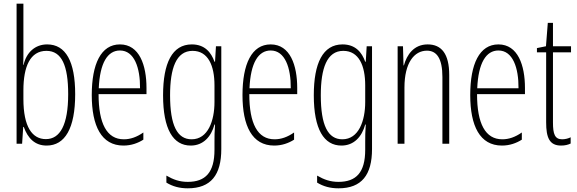

<svg xmlns="http://www.w3.org/2000/svg" viewBox="-20 -780 3133 1042"><path d="M107 -494V-760H70V0H100L106 -91H109C131 -30 169 10 233 10C333 10 388 -84 388 -269C388 -446 337 -539 236 -539C170 -539 123 -495 108 -428H106C107 -447 107 -472 107 -494ZM232 -504C315 -504 350 -424 350 -269C350 -102 306 -25 229 -25C155 -25 107 -91 107 -243V-290C107 -419 144 -504 232 -504Z M631 -539C528 -539 478 -433 478 -264C478 -97 530 10 650 10C692 10 728 -3 758 -22V-61C722 -36 688 -24 652 -24C560 -24 515 -109 515 -269H775V-303C775 -425 737 -539 631 -539ZM631 -506C709 -506 741 -412 740 -301H516C522 -439 564 -506 631 -506Z M1021 -539C914 -539 865 -437 865 -263C865 -78 920 10 1015 10C1083 10 1126 -38 1144 -104H1147C1144 -65 1144 -37 1144 -8V33C1144 156 1095 207 999 207C955 207 921 195 883 173V211C917 232 955 242 999 242C1125 242 1181 169 1181 29V-529H1152L1147 -445H1144C1126 -496 1091 -539 1021 -539ZM1025 -504C1110 -504 1144 -423 1144 -317V-226C1144 -125 1109 -24 1020 -24C942 -24 903 -99 903 -263C903 -409 936 -504 1025 -504Z M1449 -539C1346 -539 1296 -433 1296 -264C1296 -97 1348 10 1468 10C1510 10 1546 -3 1576 -22V-61C1540 -36 1506 -24 1470 -24C1378 -24 1333 -109 1333 -269H1593V-303C1593 -425 1555 -539 1449 -539ZM1449 -506C1527 -506 1559 -412 1558 -301H1334C1340 -439 1382 -506 1449 -506Z M1839 -539C1732 -539 1683 -437 1683 -263C1683 -78 1738 10 1833 10C1901 10 1944 -38 1962 -104H1965C1962 -65 1962 -37 1962 -8V33C1962 156 1913 207 1817 207C1773 207 1739 195 1701 173V211C1735 232 1773 242 1817 242C1943 242 1999 169 1999 29V-529H1970L1965 -445H1962C1944 -496 1909 -539 1839 -539ZM1843 -504C1928 -504 1962 -423 1962 -317V-226C1962 -125 1927 -24 1838 -24C1760 -24 1721 -99 1721 -263C1721 -409 1754 -504 1843 -504Z M2301 -539C2226 -539 2188 -483 2172 -425H2170L2167 -529H2138V0H2175V-305C2175 -439 2228 -505 2297 -505C2350 -505 2381 -463 2381 -362V0H2418V-373C2418 -488 2376 -539 2301 -539Z M2685 -539C2582 -539 2532 -433 2532 -264C2532 -97 2584 10 2704 10C2746 10 2782 -3 2812 -22V-61C2776 -36 2742 -24 2706 -24C2614 -24 2569 -109 2569 -269H2829V-303C2829 -425 2791 -539 2685 -539ZM2685 -506C2763 -506 2795 -412 2794 -301H2570C2576 -439 2618 -506 2685 -506Z M3031 -24C2991 -24 2981 -53 2981 -115V-496H3079V-529H2981V-656H2953L2943 -529L2894 -519V-496H2944V-116C2944 -33 2962 10 3025 10C3046 10 3062 6 3077 -1V-35C3066 -29 3048 -24 3031 -24Z"/></svg>

Font: Noto Sans Telugu ExtraCondensed ExtraLight
Style: Regular
Weight: 200
Width: 2
Designer: Jelle Bosma - Monotype Design Team
Foundry: Monotype Imaging Inc.
Version: Version 2.005